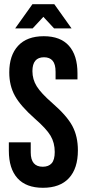

<svg xmlns="http://www.w3.org/2000/svg" viewBox="-20 -882 412 912"><path d="M184 10Q104 10 63 -35.5Q22 -81 22 -166V-206H126V-158Q126 -90 183 -90Q211 -90 225.5 -106.5Q240 -123 240 -160Q240 -204 220 -237.5Q200 -271 146 -318Q78 -378 51 -426.5Q24 -475 24 -538Q24 -619 66 -664.5Q108 -710 188 -710Q267 -710 307.5 -664.5Q348 -619 348 -534V-505H244V-541Q244 -577 230 -593.5Q216 -610 189 -610Q134 -610 134 -544Q134 -505 154.5 -472Q175 -439 229 -392Q298 -332 324 -283Q350 -234 350 -168Q350 -82 307.5 -36Q265 10 184 10ZM134 -862H238L320 -747H237L186 -802L135 -747H52Z"/></svg>

Font: Booming Bebas 2
Style: Regular
Weight: 400
Designer: Ryoichi Tsunekawa
Foundry: Ryoichi Tsunekawa
Version: Version 2.000